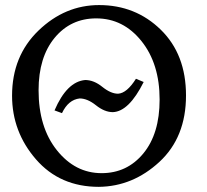

<svg xmlns="http://www.w3.org/2000/svg" viewBox="-20 -723 810 753"><path d="M367.7 9.8Q214.8 9.8 121.1 -98.1Q27.3 -206.1 27.3 -347.7Q27.3 -503.4 131.1 -603.3Q234.9 -703.1 368.7 -703.1Q511.7 -703.1 610.6 -606.4Q709.5 -509.8 709.5 -348.6Q709.5 -184.6 605.2 -88.1Q501 8.3 367.7 9.8ZM378.4 -43.9Q478.5 -43.9 542.2 -121.3Q606 -198.7 606 -332.5Q606 -473.1 534.7 -562Q463.4 -650.9 357.4 -650.9Q257.3 -650.9 194.3 -574.7Q131.3 -498.5 131.3 -369.1Q131.3 -223.6 203.1 -133.8Q274.9 -43.9 378.4 -43.9ZM223.1 -279.3 193.8 -290Q242.2 -402.8 314 -409.2Q348.1 -409.2 381.3 -382.3Q414.6 -355.5 442.9 -355.5Q477.5 -357.4 513.2 -414.1L543.5 -401.4Q485.4 -285.2 422.4 -283.2Q390.1 -283.2 356.4 -310.1Q322.8 -336.9 292.5 -336.9Q248 -332 223.1 -279.3Z"/></svg>

Font: Almanac
Style: Regular
Weight: 400
Designer: Eden's Almanac
Version: Version 3.501;March 28, 2021;FontCreator 13.0.0.2683 64-bit